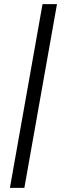

<svg xmlns="http://www.w3.org/2000/svg" viewBox="-20 -810 301 930"><path d="M186 -790H256L98 100H28Z"/></svg>

Font: Poppins Light
Style: Italic
Weight: 300
Italic angle: -10°
Designer: Ninad Kale (Devanagari), Jonny Pinhorn (Latin)
Foundry: Indian Type Foundry
Version: Version 3.200;PS 1.000;hotconv 16.6.54;makeotf.lib2.5.65590